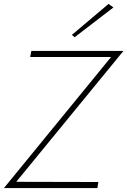

<svg xmlns="http://www.w3.org/2000/svg" viewBox="-30 -960 650 980"><path d="M124 -669H537L-10 0H467L472 -31L53 -32L600 -700H130ZM549 -922 524 -940 337 -782 351 -770Z"/></svg>

Font: Jost ExtraLight
Style: Italic
Weight: 250
Italic angle: -5°
Version: Version 3.710